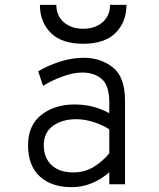

<svg xmlns="http://www.w3.org/2000/svg" viewBox="-20 -762 656 794"><path d="M96 -161Q96 -244 151 -287Q206 -330 288 -330Q327 -330 361.5 -321.5Q396 -313 432 -294V-337Q432 -408 401 -435Q370 -462 320 -462Q283 -462 238 -445.5Q193 -429 158 -407L138 -467Q176 -490 226 -506.5Q276 -523 327 -523Q396 -523 446.5 -483.5Q497 -444 497 -346V0H432V-50Q400 -21 360 -4.5Q320 12 276 12Q193 12 144.5 -32.5Q96 -77 96 -161ZM432 -128V-227Q405 -245 368 -257Q331 -269 295 -269Q237 -269 199 -241.5Q161 -214 161 -161Q161 -110 193 -79.5Q225 -49 283 -49Q330 -49 367 -71.5Q404 -94 432 -128ZM145 -742H213Q213 -696 244.5 -669.5Q276 -643 324 -643Q372 -643 403.5 -669.5Q435 -696 435 -742H503Q503 -671 458 -626Q413 -581 324 -581Q235 -581 190 -626Q145 -671 145 -742Z"/></svg>

Font: Overpass Mono Light
Style: Regular
Weight: 300
Monospace: yes
Designer: Delve Withrington, Dave Bailey
Foundry: Delve Fonts
Version: Version 1.000;DELV;Overpass